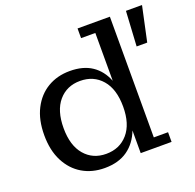

<svg xmlns="http://www.w3.org/2000/svg" viewBox="-127 -846 1004 988"><g transform="rotate(-20 375.5 -352.5)"><path d="M284 9Q215 9 162 -22.5Q109 -54 78.5 -113.5Q48 -173 48 -256Q48 -340 78.5 -399.5Q109 -459 162 -490.5Q215 -522 284 -522Q357 -522 404.5 -490Q452 -458 475 -399V-661H397V-714H574V-53H652V0H483V-124Q459 -61 409.5 -26Q360 9 284 9ZM651 -523 662 -714H750L709 -523ZM316 -57Q390 -57 435 -109Q480 -161 480 -256Q480 -352 435 -404Q390 -456 316 -456Q243 -456 198.5 -404Q154 -352 154 -256Q154 -161 198.5 -109Q243 -57 316 -57Z"/></g></svg>

Font: Montagu Slab 16pt
Style: Regular
Weight: 400
Designer: Florian Karsten
Foundry: Florian Karsten
Version: Version 1.000; ttfautohint (v1.8.3)